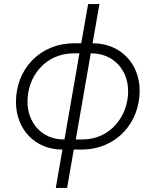

<svg xmlns="http://www.w3.org/2000/svg" viewBox="-20 -740 769 950"><path d="M256 190H312L345 0H382C557 0 671 -133 671 -292C671 -422 579 -526 438 -526L472 -720H416L382 -526H350C172 -526 59 -394 59 -235C59 -104 150 0 288 0H289ZM116 -237C116 -363 205 -476 345 -476H373L299 -50H295C188 -50 116 -132 116 -237ZM355 -50 429 -476H432C542 -476 614 -393 614 -289C614 -165 526 -50 388 -50Z"/></svg>

Font: Fixel Display 20240404 Light
Style: Italic
Weight: 300
Italic angle: -10°
Designer: AlfaBravo + MacPaw
Foundry: Kyrylo Tkachov, Marchela Mozhyna, Serhii Makarenko, Maria Weinstein, Zakhar Kryvoshyya
Version: Version 1.211;Glyphs 3.2 (3225)